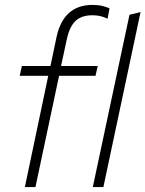

<svg xmlns="http://www.w3.org/2000/svg" viewBox="-20 -760 591 780"><path d="M81 0 176 -452H60L69 -492H185L210 -611Q224 -675 260.5 -707.5Q297 -740 355 -740Q375 -740 391 -737Q407 -734 425 -726L417 -684Q400 -692 386 -695Q372 -698 355 -698Q312 -698 287.5 -675.5Q263 -653 252 -603L228 -492H377L368 -452H220L124 0ZM357 0 506 -700 551 -711 400 0Z"/></svg>

Font: Red Hat Display
Style: Italic
Weight: 300
Italic angle: -12°
Designer: Pentagram, MCKL
Foundry: Pentagram, MCKL
Version: Version 1.023